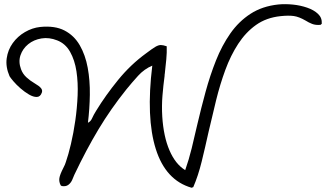

<svg xmlns="http://www.w3.org/2000/svg" viewBox="-20 -846 1535 904"><path d="M882 38Q760 3 713.5 -144.5Q667 -292 697 -537Q659 -521 630 -489Q601 -457 575 -425Q502 -334 444 -237.5Q386 -141 330 -23Q326 -12 319.5 2Q313 16 301.5 24.5Q290 33 271 30L266 27Q257 10 259.5 -7Q262 -24 278 -55Q287 -72 290 -83Q302 -117 314 -168Q326 -219 334.5 -278Q343 -337 345.5 -397Q348 -457 340 -510Q332 -563 310 -602Q288 -641 249 -656Q211 -671 175 -665Q139 -659 113 -638Q87 -617 76.5 -586Q66 -555 79 -520Q87 -498 104.5 -482Q122 -466 141 -455Q165 -441 173 -431Q181 -421 177 -410Q170 -390 153.5 -389.5Q137 -389 116.5 -401Q96 -413 76.5 -430Q57 -447 43 -463.5Q29 -480 25 -487Q6 -531 11.5 -571Q17 -611 40 -643Q63 -675 97.5 -695Q132 -715 169 -719Q238 -726 283.5 -702.5Q329 -679 355.5 -633Q382 -587 393 -527Q404 -467 403 -400Q402 -333 394 -268Q407 -274 413.5 -289Q420 -304 433 -325Q477 -397 536 -469.5Q595 -542 668 -595Q697 -617 711.5 -625.5Q726 -634 737 -634Q748 -634 765 -628Q766 -599 763 -567Q760 -535 756 -500Q755 -495 755 -493Q755 -492 755 -489Q749 -445 745 -396.5Q741 -348 744 -297Q750 -203 778 -138Q806 -73 852 -45Q869 -93 882.5 -147.5Q896 -202 909 -260Q927 -337 948 -414Q969 -491 997 -561.5Q1025 -632 1064.5 -688.5Q1104 -745 1159.5 -781Q1215 -817 1291 -825Q1323 -828 1358.5 -824.5Q1394 -821 1426 -810Q1458 -799 1477.5 -780.5Q1497 -762 1495 -734L1489 -729Q1466 -727 1449.5 -733.5Q1433 -740 1419 -749Q1388 -767 1363.5 -770.5Q1339 -774 1301 -770Q1234 -763 1185.5 -728.5Q1137 -694 1101.5 -639.5Q1066 -585 1041 -517Q1016 -449 997.5 -374Q979 -299 962 -225Q946 -152 929.5 -85Q913 -18 890 35Z"/></svg>

Font: Yuji Hentaigana Akari
Style: Regular
Weight: 400
Designer: Kataoka Yuji
Foundry: Kinuta Font Factory
Version: Version 3.002